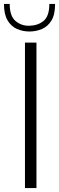

<svg xmlns="http://www.w3.org/2000/svg" viewBox="-45 -949 298 969"><path d="M81 0V-734H139V0ZM103 -790Q70 -790 40.5 -803Q11 -816 -7 -846.5Q-25 -877 -25 -929H4Q4 -868 33.5 -843Q63 -818 103 -819Q147 -820 175.5 -844Q204 -868 204 -929H233Q233 -875 214.5 -845Q196 -815 166.5 -802.5Q137 -790 103 -790Z"/></svg>

Font: Exo Thin Light
Style: Regular
Weight: 300
Version: Version 2.000